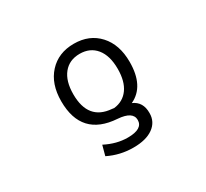

<svg xmlns="http://www.w3.org/2000/svg" viewBox="-149 -762 1298 1208"><g transform="rotate(-30 500.0 -158.0)"><path d="M522.5 -57.6Q589.8 -65.4 627.4 -117.7Q665 -169.9 665 -260.7Q665 -356.4 622.1 -409.2Q579.1 -461.9 503.9 -461.9Q428.7 -461.9 385.7 -409.2Q342.8 -356.4 342.8 -260.7Q342.8 -72.3 507.8 -59.6Q513.7 -59.6 522.5 -57.6ZM752 -260.7Q752 -84 633.8 -29.3Q700.2 -1 699.2 81.1Q699.2 144.5 647.9 181.6Q596.7 218.8 503.9 218.8Q407.2 218.8 322.3 176.8L341.8 104.5Q423.8 146.5 503.9 146.5Q613.3 146.5 613.3 81.1Q613.3 19.5 506.8 11.7Q254.9 -4.9 254.9 -260.7Q254.9 -386.7 323.2 -460.9Q391.6 -535.2 503.9 -535.2Q616.2 -535.2 684.1 -460.9Q752 -386.7 752 -260.7Z"/></g></svg>

Font: GenEi Gothic M Regular
Style: Regular
Weight: 400
Designer: o_tamon (Modified); [Source Han Sans]
Ryoko NISHIZUKA  (kana & ideographs); Paul D. Hunt (Latin, Greek & Cyrillic); Wenl
Version: Version 1.1a;Original Version 1.004